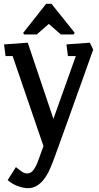

<svg xmlns="http://www.w3.org/2000/svg" viewBox="-20 -709 515 1003"><path d="M126 274Q104 274 75 264Q46 254 20 232L63 164Q72 170 88.5 183.5Q105 197 122 197Q137 197 148 186.5Q159 176 167.5 158.5Q176 141 183 121L207 54L46 -416H9L1 -477L125 -486L259 -88L376 -416H335L327 -477L449 -486L467 -450Q459 -428 446 -391.5Q433 -355 416.5 -308.5Q400 -262 381.5 -211Q363 -160 344.5 -107.5Q326 -55 308 -6Q290 43 275.5 84Q261 125 249 154Q233 195 214 221.5Q195 248 173 261Q151 274 126 274ZM106 -529 101 -537 221 -689H249L370 -538L365 -529H298L235 -584L172 -529Z"/></svg>

Font: Kreon Light
Style: Regular
Weight: 400
Version: Version 2.002